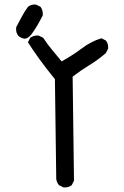

<svg xmlns="http://www.w3.org/2000/svg" viewBox="-20 -809 540 835"><path d="M255.9 5.9 236.3 -3.9Q226.6 -15.6 224.6 -31.2L218.8 -464.8Q146.5 -553.7 101.6 -625L111.3 -644.5Q127 -656.2 148.4 -654.3L168 -644.5Q185.5 -617.2 206.1 -592.8Q226.6 -568.4 248 -542Q295.9 -568.4 335.9 -598.6Q376 -628.9 420.9 -642.6L440.4 -632.8Q452.1 -619.1 450.2 -597.7L440.4 -578.1Q405.3 -547.9 368.2 -525.4Q331.1 -502.9 295.9 -475.6L301.8 -23.4L292 -3.9Q278.3 7.8 255.9 5.9ZM87.9 -640.6Q72.3 -642.6 60.5 -652.3Q46.9 -668 50.8 -691.4Q62.5 -712.9 74.2 -735.4Q85.9 -757.8 101.6 -779.3Q115.2 -791 136.7 -789.1L156.2 -779.3Q168 -763.7 166 -742.2Q154.3 -718.8 141.6 -697.3Q128.9 -675.8 116.2 -659.2Q103.5 -642.6 87.9 -640.6Z"/></svg>

Font: JasonHandwriting2
Style: Regular
Weight: 400
Version: Version 1.05.10